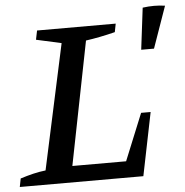

<svg xmlns="http://www.w3.org/2000/svg" viewBox="-53 -772 791 822"><g transform="rotate(-5 342.5 -361.0)"><path d="M544 -271H585L530 0H-1L6 -36Q34 -45 61 -51.5Q88 -58 115 -61L231 -598L123 -622L131 -661H469L462 -625Q394 -608 336 -600L231 -70H462ZM568 -540 590 -719Q640 -726 686 -719L623 -540Z"/></g></svg>

Font: Piazzolla Thin SemiBold
Style: Italic
Weight: 600
Italic angle: -11.3°
Version: Version 2.005